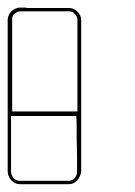

<svg xmlns="http://www.w3.org/2000/svg" viewBox="-20 -802 351 500"><path d="M191.4 -373Q191.4 -373 191.4 -371.1Q191.4 -369.1 191.4 -356.4Q190.4 -342.8 180.7 -332Q171.9 -322.3 159.2 -322.3Q159.2 -322.3 152.3 -322.3Q144.5 -322.3 139.6 -322.3Q139.6 -322.3 139.6 -324.2Q139.6 -326.2 139.6 -327.1Q139.6 -327.1 139.6 -325.2Q139.6 -323.2 139.6 -322.3Q139.6 -322.3 121.1 -322.3Q112.3 -322.3 99.6 -322.3Q58.6 -322.3 32.2 -322.3Q19.5 -322.3 9.8 -332Q0 -342.8 0 -356.4Q0 -356.4 0 -358.4Q0 -360.4 0 -362.3Q0 -369.1 0 -373Q0 -373 0 -386.7Q0 -400.4 0 -427.7Q0 -482.4 0 -553.7Q0 -600.6 0 -648.4Q0 -696.3 0 -732.4Q0 -732.4 0 -734.4Q0 -736.3 0 -751Q1 -763.7 9.8 -772.5Q19.5 -782.2 32.2 -782.2Q32.2 -782.2 38.1 -782.2Q44.9 -782.2 48.8 -782.2Q48.8 -782.2 48.8 -779.3Q48.8 -777.3 48.8 -776.4Q48.8 -776.4 48.8 -778.3Q48.8 -779.3 48.8 -781.2Q48.8 -781.2 84 -781.2Q119.1 -781.2 141.6 -781.2Q141.6 -781.2 144.5 -781.2Q146.5 -781.2 159.2 -781.2Q172.9 -781.2 181.6 -771.5Q191.4 -762.7 191.4 -750Q191.4 -750 191.4 -743.2Q191.4 -735.4 191.4 -731.4Q191.4 -731.4 191.4 -675.8Q191.4 -621.1 191.4 -550.8Q191.4 -502.9 191.4 -456.1Q191.4 -409.2 191.4 -373ZM11.7 -752Q11.7 -752 11.7 -745.1Q11.7 -738.3 11.7 -734.4Q11.7 -734.4 11.7 -700.2Q11.7 -682.6 11.7 -663.1Q11.7 -643.6 11.7 -622.1Q11.7 -592.8 11.7 -563.5Q11.7 -534.2 11.7 -511.7Q11.7 -511.7 38.1 -511.7Q64.5 -511.7 97.7 -511.7Q120.1 -511.7 142.6 -511.7Q165 -511.7 181.6 -511.7Q181.6 -511.7 181.6 -545.9Q181.6 -580.1 181.6 -623Q181.6 -653.3 181.6 -681.6Q181.6 -710.9 181.6 -733.4Q181.6 -733.4 181.6 -735.4Q181.6 -737.3 181.6 -751Q181.6 -758.8 174.8 -765.6Q168.9 -772.5 160.2 -772.5Q160.2 -772.5 153.3 -772.5Q147.5 -772.5 142.6 -772.5Q142.6 -772.5 142.6 -773.4Q142.6 -775.4 142.6 -777.3Q142.6 -777.3 142.6 -775.4Q142.6 -773.4 142.6 -772.5Q142.6 -772.5 108.4 -772.5Q73.2 -772.5 49.8 -772.5Q49.8 -772.5 43.9 -772.5Q37.1 -772.5 33.2 -772.5Q24.4 -772.5 17.6 -765.6Q11.7 -760.7 11.7 -753.9Q11.7 -752.9 11.7 -752ZM185.5 -372.1Q185.5 -372.1 184.6 -372.1Q182.6 -372.1 180.7 -372.1Q180.7 -372.1 180.7 -391.6Q180.7 -411.1 179.7 -436.5Q179.7 -453.1 179.7 -470.7Q179.7 -487.3 178.7 -500Q178.7 -500 153.3 -500Q127 -500 93.8 -500Q71.3 -500 48.8 -500Q26.4 -500 8.8 -500Q8.8 -500 8.8 -480.5Q8.8 -460.9 8.8 -435.5Q8.8 -418 8.8 -401.4Q8.8 -384.8 8.8 -372.1Q8.8 -372.1 6.8 -372.1Q4.9 -372.1 3.9 -372.1Q3.9 -372.1 5.9 -372.1Q7.8 -372.1 8.8 -372.1Q8.8 -372.1 8.8 -370.1Q8.8 -368.2 8.8 -355.5Q8.8 -345.7 15.6 -337.9Q22.5 -331.1 31.2 -331.1Q31.2 -331.1 38.1 -331.1Q44.9 -331.1 49.8 -331.1Q49.8 -331.1 65.4 -331.1Q72.3 -331.1 84 -331.1Q117.2 -331.1 139.6 -331.1Q139.6 -331.1 142.6 -331.1Q144.5 -331.1 159.2 -331.1Q168 -331.1 174.8 -338.9Q180.7 -345.7 180.7 -355.5Q180.7 -355.5 180.7 -361.3Q180.7 -368.2 180.7 -372.1Q180.7 -372.1 182.6 -372.1Q184.6 -372.1 185.5 -372.1Z"/></svg>

Font: Reach
Style: Line
Weight: 400
Designer: Billy Harris
Version: Reach Line